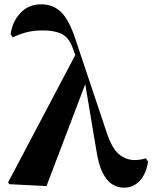

<svg xmlns="http://www.w3.org/2000/svg" viewBox="-20 -846 701 883"><path d="M549.8 17.1Q521.5 17.1 496.3 1.7Q471.2 -13.7 452.1 -51.3Q433.1 -88.9 422.9 -155.8L372.1 -459L193.8 9.8L22.9 1L17.1 -6.8L326.2 -592.8L315.9 -621.1Q297.9 -672.9 264.6 -689.5Q231.4 -706.1 178.2 -706.1Q131.3 -706.1 96.4 -696Q61.5 -686 39.1 -673.8L28.8 -688Q36.6 -746.6 74 -786.4Q111.3 -826.2 168.9 -826.2Q225.1 -826.2 261.7 -789.6Q298.3 -752.9 326.2 -668L471.2 -234.9Q495.1 -163.1 527.3 -136.5Q559.6 -109.9 600.1 -109.9Q611.8 -109.9 626.5 -112.1Q641.1 -114.3 650.9 -118.2L661.1 -102.1Q651.9 -45.9 622.6 -14.4Q593.3 17.1 549.8 17.1Z"/></svg>

Font: Source Han Serif TW Heavy
Style: Regular
Weight: 900
Designer: Ryoko NISHIZUKA Ë•øÂ°öÊ∂ºÂ≠ê (kana & ideographs); Frank Grie√ühammer (Latin, Greek & Cyrillic); Wenlong ZHANG Âº†ÊñáÈæô 
Foundry: Adobe
Version: Version 2.003;hotconv 1.1.1;makeotfexe 2.6.0